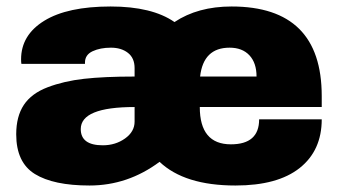

<svg xmlns="http://www.w3.org/2000/svg" viewBox="-20 -560 1040 592"><path d="M694 -540Q972 -540 972 -264V-230H596Q596 -115 692 -115Q779 -115 779 -192H972Q972 -96 904 -42Q836 12 706 12Q549 12 472 -61Q374 12 256 12Q145 12 87.5 -23.5Q30 -59 30 -146Q30 -201 53.5 -236.5Q77 -272 127 -291Q177 -310 239 -317Q301 -324 395 -324V-350Q395 -381 374.5 -397Q354 -413 322 -413Q289 -413 265.5 -402Q242 -391 242 -367V-363H46Q45 -368 45 -377Q45 -452 116.5 -496Q188 -540 321 -540Q449 -540 518 -492Q590 -540 694 -540ZM395 -185V-230Q229 -230 229 -162Q229 -112 297 -112Q336 -112 365.5 -133Q395 -154 395 -185ZM688 -413Q607 -413 597 -324H771Q771 -366 749 -389.5Q727 -413 688 -413Z"/></svg>

Font: Archicoco
Style: Regular
Weight: 400
Designer: Hector Gatti
Foundry: Hector Gatti
Version: 1.002